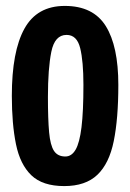

<svg xmlns="http://www.w3.org/2000/svg" viewBox="-20 -620 440 649"><path d="M197 9Q124 9 86 -27.5Q48 -64 34 -132.5Q20 -201 20 -296Q20 -446 62.5 -523Q105 -600 199 -600Q295 -600 337.5 -532Q380 -464 380 -333Q380 -219 364.5 -143Q349 -67 309 -29Q269 9 197 9ZM201 -91Q222 -91 235.5 -114Q249 -137 255.5 -190Q262 -243 262 -333Q262 -413 251 -457.5Q240 -502 205 -502Q165 -502 153.5 -445Q142 -388 142 -292Q142 -217 146 -173Q150 -129 162.5 -110Q175 -91 201 -91Z"/></svg>

Font: Yanone Kaffeesatz ExtraLight
Style: Bold
Weight: 700
Version: Version 2.003